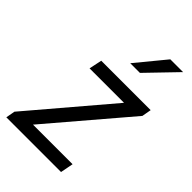

<svg xmlns="http://www.w3.org/2000/svg" viewBox="-226 -792 871 871"><g transform="rotate(45 210.0 -356.0)"><path d="M-2 -44 321 -424H100L113 -486H430L422 -441L99 -62H353L341 0H-10ZM330 -712H412L276 -571H214Z"/></g></svg>

Font: mr_Source Sans Pro
Style: Italic
Weight: 400
Italic angle: -11°
Designer: Paul D. Hunt
Foundry: Adobe Systems Incorporated
Version: Version 1.036;July 10, 2024;FontCreator 11.5.0.2430 64-bit